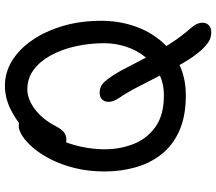

<svg xmlns="http://www.w3.org/2000/svg" viewBox="-68 -680 859 762"><g transform="rotate(-90 361.0 -299.5)"><path d="M363 9Q280 9 222 -17Q164 -43 128.5 -88.5Q93 -134 77 -192Q61 -250 61 -313Q61 -378 74.5 -431.5Q88 -485 109 -526.5Q130 -568 154.5 -596.5Q179 -625 201.5 -639.5Q224 -654 240 -654Q254 -654 263.5 -648.5Q273 -643 278.5 -634.5Q284 -626 284 -616Q284 -601 272.5 -591.5Q261 -582 237 -562Q209 -538 189.5 -497Q170 -456 159.5 -407.5Q149 -359 149 -313Q149 -252 170 -198.5Q191 -145 238 -111.5Q285 -78 363 -78Q411 -78 449 -97.5Q487 -117 514.5 -151Q542 -185 556 -227.5Q570 -270 570 -315Q570 -373 558 -427.5Q546 -482 522.5 -525.5Q499 -569 465 -594.5Q431 -620 387 -620Q348 -620 308 -590Q268 -560 240 -506Q228 -483 215.5 -474Q203 -465 186 -465Q177 -465 171 -469Q165 -473 162 -480.5Q159 -488 159 -499Q159 -532 179.5 -569Q200 -606 235 -637.5Q270 -669 313 -689Q356 -709 402 -709Q454 -709 500.5 -680.5Q547 -652 582.5 -600Q618 -548 638.5 -478.5Q659 -409 659 -327Q659 -259 639 -198.5Q619 -138 580.5 -91.5Q542 -45 487.5 -18Q433 9 363 9ZM614 110Q597 110 582 103Q567 96 543 71Q517 42 492 -1Q467 -44 443 -91Q419 -138 396.5 -181.5Q374 -225 354 -254Q339 -276 337.5 -293.5Q336 -311 345.5 -322Q355 -333 373 -333Q396 -333 410.5 -320Q425 -307 448 -271Q458 -255 475 -222Q492 -189 514.5 -146Q537 -103 565.5 -57.5Q594 -12 630 29Q649 50 651 69Q653 88 642.5 99Q632 110 614 110Z"/></g></svg>

Font: Shantell Sans Light
Style: Regular
Weight: 400
Version: Version 1.011;[c5ecc13dd]